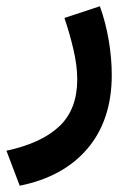

<svg xmlns="http://www.w3.org/2000/svg" viewBox="-39 -323 416 608"><path d="M23.4 265.1 -18.6 154.3Q92.3 130.4 148.9 76.9Q205.6 23.4 205.6 -71.8Q205.6 -115.2 193.4 -167Q181.2 -218.8 165 -266.1L277.3 -303.2Q295.9 -251.5 305.4 -194.8Q314.9 -138.2 314.9 -85.4Q314.9 56.6 238.5 147Q162.1 237.3 23.4 265.1Z"/></svg>

Font: Vazirmatn UI FD SemiBold
Style: Regular
Weight: 600
Designer: Saber Rastikerdar
Foundry: Saber Rastikerdar
Version: Version 33.003